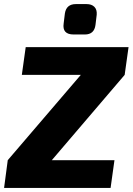

<svg xmlns="http://www.w3.org/2000/svg" viewBox="-27 -921 650 941"><path d="M389 -752H334Q277 -752 285 -806L291 -855Q298 -901 345 -901H397Q422 -901 435.5 -887.5Q449 -874 447 -849L441 -799Q435 -752 389 -752ZM584 -554 227 -136H534L515 0H-7L11 -136L369 -554H80L99 -690H603Z"/></svg>

Font: Exo 2.0 Extra Bold
Style: Italic
Weight: 800
Italic angle: -8°
Designer: Natanael Gama
Version: Version 1.001;PS 001.001;hotconv 1.0.70;makeotf.lib2.5.58329